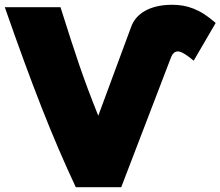

<svg xmlns="http://www.w3.org/2000/svg" viewBox="-52 -753 922 803"><path d="M-32 -723C83 -394 166 -181 265 30H455L664 -515C670 -529 679 -538 692 -538C707 -538 731 -522 758 -499L850 -657C783 -716 729 -733 668 -733C572 -733 516 -694 497 -642L359 -269C294 -431 265 -521 201 -723Z"/></svg>

Font: Repo ExtraBlack
Style: Regular
Weight: 400
Designer: Stefan Peev
Foundry: Context Ltd
Version: Version 001.502